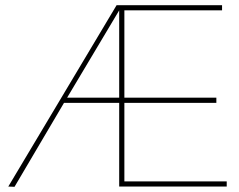

<svg xmlns="http://www.w3.org/2000/svg" viewBox="-20 -720 922 741"><path d="M12 0 430 -700H837V-680H460V-343H815V-323H460V-20H855V0H440V-323H227L36 1ZM239 -343H440V-680Z"/></svg>

Font: Georama Thin
Style: Regular
Weight: 100
Designer: Jean-Baptiste Levee
Foundry: Production Type
Version: Version 1.000